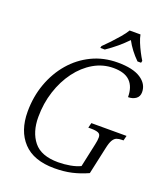

<svg xmlns="http://www.w3.org/2000/svg" viewBox="-166 -1042 1001 1164"><g transform="rotate(20 334.0 -460.5)"><path d="M323 10Q189 10 121.5 -62Q54 -134 54 -258Q54 -354 84.5 -438.5Q115 -523 170 -587Q225 -651 300.5 -687.5Q376 -724 467 -724Q565 -724 615.5 -691Q666 -658 666 -605Q666 -577 646 -562.5Q626 -548 596 -548Q596 -614 561.5 -649Q527 -684 454 -684Q386 -684 326.5 -649.5Q267 -615 222 -554.5Q177 -494 151.5 -415.5Q126 -337 126 -249Q126 -152 174 -92Q222 -32 332 -32Q371 -32 409.5 -39Q448 -46 474 -59L507 -212Q513 -238 513 -258Q513 -279 497 -285.5Q481 -292 450 -292H433L441 -324H668L660 -292H650Q631 -292 617 -287Q603 -282 592.5 -265Q582 -248 574 -210L536 -36Q485 -13 434.5 -1.5Q384 10 323 10ZM339 -784Q359 -803 383.5 -829Q408 -855 431 -882Q454 -909 467 -931H537Q541 -909 552 -882Q563 -855 576.5 -829Q590 -803 602 -784L599 -771H576Q525 -821 494 -879Q465 -849 434 -823Q403 -797 365 -771H336Z"/></g></svg>

Font: Noto Serif Light
Style: Italic
Weight: 300
Italic angle: -12°
Designer: Monotype Design Team
Foundry: Monotype Imaging Inc.
Version: Version 2.013